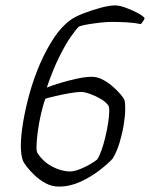

<svg xmlns="http://www.w3.org/2000/svg" viewBox="-20 -690 555 710"><path d="M198 0Q172 0 149.5 -12Q127 -24 109 -41Q91 -58 79.5 -73Q68 -88 65 -95Q61 -106 59 -120Q57 -134 57 -150Q57 -187 65.5 -238Q74 -289 89.5 -345Q105 -401 128 -454Q151 -507 179.5 -550Q208 -593 242 -617Q257 -628 287.5 -640Q318 -652 351 -661Q384 -670 406 -670Q421 -670 443.5 -662Q466 -654 487 -643Q508 -632 515 -623Q511 -613 506.5 -608Q502 -603 501 -601Q476 -606 447 -607.5Q418 -609 392 -609Q376 -609 353 -606.5Q330 -604 308 -600.5Q286 -597 272 -592Q263 -584 242.5 -555Q222 -526 198.5 -478.5Q175 -431 153 -366Q172 -374 202 -383Q232 -392 264 -399Q296 -406 320 -406Q340 -406 360 -395.5Q380 -385 397 -370Q414 -355 425.5 -341.5Q437 -328 440 -321Q442 -314 442.5 -306Q443 -298 443 -287Q443 -262 437.5 -228.5Q432 -195 422 -162Q412 -129 397 -104Q379 -84 347 -59.5Q315 -35 276.5 -17.5Q238 0 198 0ZM240 -56Q258 -56 288.5 -70Q319 -84 339 -100Q347 -111 355 -133.5Q363 -156 369.5 -183Q376 -210 380 -236Q384 -262 384 -280Q384 -285 383.5 -289.5Q383 -294 382 -298Q372 -313 352 -324.5Q332 -336 312 -343Q292 -350 280 -350Q265 -350 238.5 -345.5Q212 -341 186 -335Q160 -329 148 -325Q140 -305 132 -270.5Q124 -236 119.5 -202Q115 -168 115 -147Q115 -136 116 -131.5Q117 -127 118 -125Q139 -92 173 -74Q207 -56 240 -56Z"/></svg>

Font: Texturina Medium 12pt Thin
Style: Italic
Weight: 250
Italic angle: -11°
Version: Version 1.002